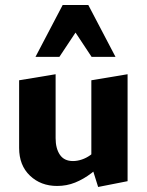

<svg xmlns="http://www.w3.org/2000/svg" viewBox="-20 -731 583 763"><path d="M207 8Q142 8 99 -33Q56 -74 56 -143V-412L201 -436V-182Q201 -141 218 -116Q235 -91 270 -91Q287 -91 305 -97Q323 -103 339 -114.5Q355 -126 366 -142L403 -101Q375 -67 343.5 -43Q312 -19 278.5 -5.5Q245 8 207 8ZM370 12 343 -74V-412L487 -436V-11ZM344 -505 256 -638 229 -711H331L439 -505ZM121 -505 229 -711H331L305 -639L216 -505Z"/></svg>

Font: Ysabeau ExtraBold
Style: Regular
Weight: 800
Designer: Christian Thalmann (Catharsis Fonts)
Version: Version 2.002